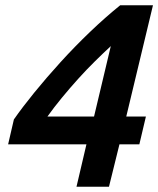

<svg xmlns="http://www.w3.org/2000/svg" viewBox="-20 -713 604 733"><path d="M272 0 310 -162H11L33 -257Q65 -303 110.5 -359Q156 -415 210.5 -475Q265 -535 323.5 -591Q382 -647 439 -693H564L462 -268H537L512 -162H436L396 0ZM161 -268H339L403 -537Q374 -510 342 -478.5Q310 -447 278 -411.5Q246 -376 216 -339.5Q186 -303 161 -268Z"/></svg>

Font: Ubuntu Sans
Style: Bold Italic
Weight: 700
Italic angle: -13.5°
Designer: Dalton Maag Ltd
Foundry: Dalton Maag Ltd
Version: Version 1.006